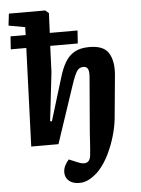

<svg xmlns="http://www.w3.org/2000/svg" viewBox="-64 -816 803 1096"><g transform="rotate(-5 337.5 -268.0)"><path d="M111 -563H22L27 -637H114L115 -682L21 -699L29 -767H237L257 -750L252 -637H411L406 -563H248L242 -413L210 -135L220 -133L294 -375Q309 -427 330 -463Q351 -499 384 -518Q417 -537 470 -537Q552 -537 580 -491Q608 -445 602 -369Q596 -305 590 -241.5Q584 -178 578 -115Q573 -69 558 -17.5Q543 34 519 83.5Q495 133 461 171Q441 193 410.5 212Q380 231 347 231Q308 231 286.5 212Q265 193 265 164Q265 144 274 125.5Q283 107 297 92L350 114Q379 126 397.5 119Q416 112 420 83Q423 59 425.5 21Q428 -17 430 -50L456 -364Q459 -399 451.5 -413Q444 -427 426 -427Q402 -427 388.5 -406.5Q375 -386 356 -329L246 0H90Z"/></g></svg>

Font: Literata 7pt
Style: Bold Italic
Weight: 700
Italic angle: -2°
Designer: Latin by Veronika Burian and Jose Scaglione. Greek by Irene Vlachou. Cyrillic by Vera Evstafieva
Foundry: TypeTogether
Version: Version 3.002